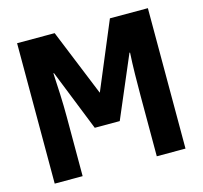

<svg xmlns="http://www.w3.org/2000/svg" viewBox="-103 -828 996 943"><g transform="rotate(-15 394.5 -357.0)"><path d="M62 0V-714H253L391 -375H392L534 -714H727V0H581V-308Q581 -358 582 -417Q583 -476 586 -526H583L450 -214H323L199 -525H196Q199 -474 201.5 -415Q204 -356 204 -302V0Z"/></g></svg>

Font: Noto Sans ExtraCondensed ExtraBold
Style: Regular
Weight: 800
Width: 2
Designer: Monotype Design Team
Foundry: Monotype Imaging Inc.
Version: Version 2.013; ttfautohint (v1.8.4.7-5d5b)